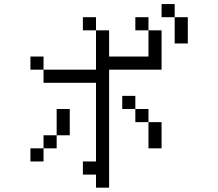

<svg xmlns="http://www.w3.org/2000/svg" viewBox="-20 -832 1040 915"><path d="M437.5 0V62.5H500V-500H750V-687.5H687.5Q687.5 -687.5 687.5 -562.5H500Q500 -562.5 500 -687.5H437.5V-500H187.5V-437.5H437.5Q437.5 -437.5 437.5 -62.5H375V0ZM187.5 -125H125V-62.5H187.5ZM187.5 -125H250V-187.5H187.5ZM250 -187.5H312.5Q312.5 -187.5 312.5 -312.5H250Q250 -312.5 250 -187.5ZM687.5 -250Q687.5 -250 687.5 -125H750Q750 -125 750 -250ZM687.5 -250V-312.5H625V-250ZM625 -312.5V-375H562.5V-312.5ZM187.5 -500V-562.5H125V-500ZM437.5 -687.5V-750H375V-687.5ZM687.5 -687.5V-750H625V-687.5ZM812.5 -750Q812.5 -750 812.5 -625H875Q875 -625 875 -750ZM812.5 -750V-812.5H750V-750Z"/></svg>

Font: Unifont
Style: Regular
Weight: 500
Version: Version 13.0.05